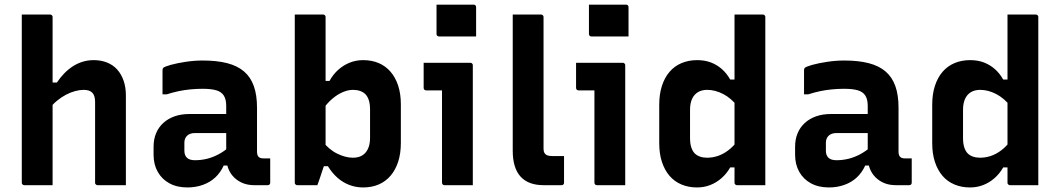

<svg xmlns="http://www.w3.org/2000/svg" viewBox="-20 -814 4660 844"><path d="M86.8 0Q83.8 0 81.3 -1.5Q78.8 -3 77.3 -5Q75.8 -7 75.8 -11Q75.8 -91 75.8 -170.9Q75.8 -250.9 75.8 -331.4Q75.8 -411.9 75.8 -491.9Q75.8 -571.9 75.8 -651.7Q75.8 -680 75.8 -705.2Q75.8 -730.3 75.8 -750Q100.8 -750 121.4 -750Q142 -750 161.3 -750Q180.6 -750 200.2 -750Q204.2 -750 206.2 -748.5Q208.2 -747 209.7 -745Q211.2 -743 211.2 -739Q211.2 -647 211.2 -554.5Q211.2 -462 211.2 -369.5Q211.2 -277 211.2 -184.5Q211.2 -92 211.2 0Q189 0 169.3 0Q149.5 0 129.4 0Q109.2 0 86.8 0ZM194.8 -333.1V-451.2H230.1Q244.9 -473.4 262.4 -491.4Q280 -509.5 300.3 -522.6Q320.7 -535.7 343.6 -542.7Q366.4 -549.7 391.9 -549.7Q424.3 -549.7 450.7 -539.1Q477.2 -528.5 495.4 -508.1Q513.7 -487.7 523.6 -458.7Q533.4 -429.8 533.4 -393.9Q533.4 -345.9 533.4 -297Q533.4 -248.1 533.4 -198.9Q533.4 -149.7 533.4 -100Q533.4 -74.7 533.4 -49.9Q533.4 -25.1 533.4 0Q500.4 0 471.7 0Q442.9 0 409 0Q406 0 403.5 -1.5Q401 -3 399.5 -5Q398 -7 398 -11Q398 -70.4 398 -129.5Q398 -188.5 398 -247.9Q398 -307.3 398 -365.9Q398 -393.5 386 -406.2Q373.9 -419 347.7 -419Q330.5 -419 310.5 -413.6Q290.4 -408.3 269.8 -397.5Q249.2 -386.6 230.1 -370.8Q211 -355 194.8 -333.1Z M1109.8 -340.5Q1109.8 -316.3 1109.8 -292.5Q1109.8 -268.6 1109.8 -244.2Q1109.8 -219.8 1109.8 -195.5Q1109.8 -171.2 1109.8 -147.8Q1109.8 -139.9 1111.5 -134Q1113.2 -128 1116.8 -124.5Q1120.2 -121 1125.4 -119.4Q1130.5 -117.7 1138.3 -117.7Q1141.1 -117.7 1143.6 -117.7Q1146.1 -117.7 1149 -117.7H1167.8Q1167.8 -90.8 1167.8 -64.4Q1167.8 -37.9 1167.8 -11Q1167.8 -5.9 1164.8 -2.9Q1161.8 0 1156.8 0Q1151.8 0 1132.3 0Q1112.8 0 1097.8 0Q1070.2 0 1048 -8.8Q1025.8 -17.7 1008.9 -34.3Q991.9 -50.9 983.2 -74.1Q974.4 -97.3 974.4 -126Q974.4 -157.2 974.4 -189.1Q974.4 -221 974.4 -252.2Q974.4 -269 974.4 -284.7Q974.4 -300.3 974.4 -316.3Q974.4 -332.3 974.4 -348.3Q974.4 -377.1 964 -393.6Q953.6 -410.1 931.3 -416.9Q908.9 -423.7 870.9 -423.7Q842.7 -423.7 816.1 -421Q789.5 -418.4 764.4 -413.1Q739.4 -407.8 713.2 -399.4H694.4Q694.4 -425.6 694.4 -452.9Q694.4 -480.3 694.4 -505.7Q694.4 -509.5 695.4 -511.9Q696.4 -514.4 697.4 -515.4Q703.2 -521.2 730.7 -528.9Q758.1 -536.5 795.9 -542.2Q833.8 -548 870.9 -548Q933.8 -548 978.8 -536.3Q1023.8 -524.7 1052.8 -499.8Q1081.8 -475 1095.8 -435.6Q1109.8 -396.2 1109.8 -340.5ZM790.5 -151.6Q790.5 -131.3 801.8 -120.5Q813.1 -109.7 836.9 -109.7Q864.2 -109.7 890.2 -116.1Q916.1 -122.5 941.5 -136.1Q966.8 -149.7 992.5 -172V-86.4H963.4Q949.5 -55.6 926.5 -34.1Q903.5 -12.7 872 -1.4Q840.6 10 803.6 10Q758 10 724.7 -8.2Q691.4 -26.4 673.3 -58.8Q655.1 -91.1 655.1 -133.6V-169.2Q655.1 -201.5 666 -228Q677 -254.4 697.5 -273.2Q718 -292.1 747 -302.5Q776 -312.8 812.1 -312.8Q847 -312.8 880.3 -312.8Q913.5 -312.8 944 -312.8Q974.6 -312.8 1002.3 -312.8Q1011.2 -312.8 1015.5 -297Q1019.9 -281.2 1020.9 -261.7Q1021.9 -242.2 1021.9 -229.1Q990.1 -229.1 960 -229.1Q929.9 -229.1 899.4 -229.1Q868.9 -229.1 836.9 -229.1Q825.1 -229.1 816.6 -226Q808 -222.9 801.7 -216.6Q796.5 -211.4 793.5 -203.8Q790.5 -196.2 790.5 -187Z M1374.9 0Q1364.8 0 1348 0Q1331.3 0 1314.1 0Q1297 0 1286.8 0Q1283.8 0 1281.3 -1.5Q1278.8 -3 1277.3 -5Q1275.8 -7 1275.8 -11Q1275.8 -85.9 1275.8 -160.7Q1275.8 -235.5 1275.8 -310.4Q1275.8 -385.2 1275.8 -460Q1275.8 -534.8 1275.8 -609.7Q1275.8 -645.1 1275.8 -680Q1275.8 -714.9 1275.8 -750Q1291.9 -750 1307.2 -750Q1322.4 -750 1338 -750Q1353.6 -750 1368.9 -750Q1384.1 -750 1400.2 -750Q1404.2 -750 1406.2 -748.5Q1408.2 -747 1409.7 -745Q1411.2 -743 1411.2 -739Q1411.2 -658.7 1411.2 -579.7Q1411.2 -500.7 1411.2 -422.5Q1411.2 -344.2 1411.2 -265.2Q1411.2 -186.2 1411.2 -105.9Q1411.2 -105.9 1407.6 -94.8Q1404 -83.8 1398.5 -68.4Q1393.1 -53 1388.1 -37Q1383.2 -21.1 1379 -10.6Q1374.9 0 1374.9 0ZM1380 -83.4 1396.2 -194.5Q1425.6 -156.6 1462.3 -138.6Q1499.1 -120.7 1531.4 -120.7Q1555.7 -120.7 1572.2 -130.7Q1588.8 -140.7 1597.7 -160.3Q1606.7 -179.9 1606.7 -208.1V-333Q1606.7 -356.6 1601.3 -373.4Q1595.9 -390.2 1586.2 -399.9Q1576.7 -409.4 1562.8 -414.2Q1548.9 -419 1531.4 -419Q1510.1 -419 1486.6 -408.9Q1463 -398.8 1440.7 -379.8Q1418.4 -360.9 1399.6 -333.8V-458.2H1428.4Q1444.4 -487.4 1467.2 -507.5Q1490 -527.7 1517.5 -538.7Q1545.1 -549.7 1576.3 -549.7Q1614.4 -549.7 1645 -536.6Q1675.5 -523.5 1697 -498.4Q1718.5 -473.4 1730.3 -437.4Q1742.1 -401.4 1742.1 -355.4V-185.8Q1742.1 -139.5 1730.3 -103.2Q1718.5 -66.9 1696.9 -41.6Q1675.3 -16.3 1644.7 -3.1Q1614.2 10 1575.7 10Q1544.8 10 1516.1 -0.8Q1487.4 -11.6 1463.7 -32.4Q1440 -53.3 1421.4 -83.4Z M1923 -11Q1923 -38.4 1923 -78.9Q1923 -119.4 1923 -166.4Q1923 -213.4 1923 -260.4Q1923 -307.4 1923 -348.4Q1923 -389.3 1923 -416.7H1915.8Q1910 -416.7 1902.4 -416.7Q1894.8 -416.7 1886.3 -416.7Q1877.8 -416.7 1869.3 -416.7Q1860.9 -416.7 1853.3 -416.7Q1848.5 -416.7 1845.4 -419.7Q1842.3 -422.8 1842.3 -427.7Q1842.3 -454.6 1842.3 -482.8Q1842.3 -511 1842.3 -538Q1859.2 -538 1880.7 -538Q1902.3 -538 1926.4 -538Q1950.5 -538 1973.2 -538Q1996 -538 2015.4 -538Q2034.8 -538 2047.4 -538Q2051.3 -538 2053.3 -536.5Q2055.4 -535 2056.9 -532.9Q2058.4 -530.8 2058.4 -527Q2058.4 -479.8 2058.4 -424.6Q2058.4 -369.4 2058.4 -312.1Q2058.4 -254.8 2058.4 -200Q2058.4 -145.3 2058.4 -97.2Q2058.4 -81.5 2058.4 -65.3Q2058.4 -49.1 2058.4 -32.9Q2058.4 -16.7 2058.4 0Q2025.4 0 1996.7 0Q1967.9 0 1934 0Q1929.2 0 1926.1 -3.1Q1923 -6.1 1923 -11ZM1898.9 -793.6Q1918.2 -793.6 1938.6 -793.6Q1959.1 -793.6 1980.4 -793.6Q2001.7 -793.6 2022.2 -793.6Q2042.6 -793.6 2061.9 -793.6Q2066.9 -793.6 2069.9 -790.6Q2072.9 -787.6 2072.9 -782.6V-653.8Q2053.6 -653.8 2033.2 -653.8Q2012.7 -653.8 1991.4 -653.8Q1970.1 -653.8 1949.6 -653.8Q1929.2 -653.8 1909.9 -653.8Q1904.9 -653.8 1901.9 -656.8Q1898.9 -659.8 1898.9 -664.8Z M2233.9 -620.9Q2233.9 -658.4 2233.9 -689.3Q2233.9 -720.1 2233.9 -750Q2261.8 -750 2273.9 -750Q2286 -750 2291.3 -750Q2296.6 -750 2301.4 -750Q2306.1 -750 2318.3 -750Q2330.4 -750 2358.3 -750Q2362.1 -750 2364.2 -748.5Q2366.3 -747 2367.8 -744.9Q2369.3 -742.9 2369.3 -739Q2369.3 -680.7 2369.3 -623.2Q2369.3 -565.7 2369.3 -508.6Q2369.3 -451.5 2369.3 -394.4Q2369.3 -337.2 2369.3 -279.7Q2369.3 -222.2 2369.3 -163.9Q2369.3 -154.3 2370.7 -148Q2372.2 -141.7 2377 -136.9Q2381.9 -132 2388.9 -130.1Q2396 -128.1 2407.2 -128.1Q2411 -128.1 2417.4 -128.1Q2423.9 -128.1 2430.3 -128.1Q2436.7 -128.1 2442.2 -128.1Q2447.8 -128.1 2450 -128.1H2459.4Q2459.4 -101.2 2459.4 -69.6Q2459.4 -37.9 2459.4 -11Q2459.4 -5.9 2456.4 -2.9Q2453.4 0 2448.4 0Q2444.5 0 2441.1 0Q2437.7 0 2430.3 0Q2423 0 2408.9 0Q2394.8 0 2369.6 0Q2336.2 0 2311.1 -9.3Q2286 -18.6 2268.7 -37.2Q2251.5 -55.8 2242.7 -84.4Q2233.9 -113 2233.9 -151.5Q2233.9 -210.1 2233.9 -268.7Q2233.9 -327.3 2233.9 -386.2Q2233.9 -445.1 2233.9 -503.7Q2233.9 -562.3 2233.9 -620.9Z M2593 -11Q2593 -38.4 2593 -78.9Q2593 -119.4 2593 -166.4Q2593 -213.4 2593 -260.4Q2593 -307.4 2593 -348.4Q2593 -389.3 2593 -416.7H2585.8Q2580 -416.7 2572.4 -416.7Q2564.8 -416.7 2556.3 -416.7Q2547.8 -416.7 2539.3 -416.7Q2530.9 -416.7 2523.3 -416.7Q2518.5 -416.7 2515.4 -419.7Q2512.3 -422.8 2512.3 -427.7Q2512.3 -454.6 2512.3 -482.8Q2512.3 -511 2512.3 -538Q2529.2 -538 2550.7 -538Q2572.3 -538 2596.4 -538Q2620.5 -538 2643.2 -538Q2666 -538 2685.4 -538Q2704.8 -538 2717.4 -538Q2721.3 -538 2723.3 -536.5Q2725.4 -535 2726.9 -532.9Q2728.4 -530.8 2728.4 -527Q2728.4 -479.8 2728.4 -424.6Q2728.4 -369.4 2728.4 -312.1Q2728.4 -254.8 2728.4 -200Q2728.4 -145.3 2728.4 -97.2Q2728.4 -81.5 2728.4 -65.3Q2728.4 -49.1 2728.4 -32.9Q2728.4 -16.7 2728.4 0Q2695.4 0 2666.7 0Q2637.9 0 2604 0Q2599.2 0 2596.1 -3.1Q2593 -6.1 2593 -11ZM2568.9 -793.6Q2588.2 -793.6 2608.6 -793.6Q2629.1 -793.6 2650.4 -793.6Q2671.7 -793.6 2692.2 -793.6Q2712.6 -793.6 2731.9 -793.6Q2736.9 -793.6 2739.9 -790.6Q2742.9 -787.6 2742.9 -782.6V-653.8Q2723.6 -653.8 2703.2 -653.8Q2682.7 -653.8 2661.4 -653.8Q2640.1 -653.8 2619.6 -653.8Q2599.2 -653.8 2579.9 -653.8Q2574.9 -653.8 2571.9 -656.8Q2568.9 -659.8 2568.9 -664.8Z M3044.3 -549.7Q3078.7 -549.7 3105.7 -539.2Q3132.6 -528.7 3153.8 -509.9Q3174.9 -491.1 3189.9 -464.3H3223.8V-344.9Q3194.4 -382.4 3159 -400.7Q3123.6 -419 3088.6 -419Q3065.2 -419 3048.2 -409Q3031.2 -398.9 3022.3 -379.4Q3013.3 -359.9 3013.3 -331.5V-206.7Q3013.3 -183 3018.8 -166.3Q3024.2 -149.5 3033.8 -139.7Q3043.3 -130.3 3057.2 -125.5Q3071.2 -120.7 3088.6 -120.7Q3111.6 -120.7 3134.7 -128.2Q3157.8 -135.7 3180.6 -152.6Q3203.5 -169.5 3223.8 -197.3V-78H3189.9Q3174.2 -50.6 3151.7 -30.9Q3129.2 -11.1 3102 -0.6Q3074.9 10 3043.7 10Q3006.4 10 2975.5 -3.1Q2944.5 -16.1 2923 -41.2Q2901.5 -66.3 2889.7 -102.3Q2877.9 -138.3 2877.9 -184.3V-353.9Q2877.9 -400.2 2889.7 -436.5Q2901.5 -472.8 2923.1 -498.1Q2944.7 -523.4 2975.7 -536.5Q3006.7 -549.7 3044.3 -549.7ZM3333.2 -750Q3337.2 -750 3339.2 -748.5Q3341.2 -747 3342.7 -745Q3344.2 -743 3344.2 -739Q3344.2 -665 3344.2 -589.5Q3344.2 -514.1 3344.2 -438.7Q3344.2 -363.4 3344.2 -289.2Q3344.2 -215 3344.2 -141.8Q3344.2 -105.4 3344.2 -70.1Q3344.2 -34.8 3344.2 0Q3328.9 0 3313.2 0Q3297.6 0 3282 0Q3266.4 0 3250.7 0Q3235 0 3219.8 0Q3216.8 0 3214.3 -1.5Q3211.8 -3 3210.3 -5Q3208.8 -7 3208.8 -11Q3208.8 -91 3208.8 -171Q3208.8 -251 3208.8 -330.5Q3208.8 -410 3208.8 -490Q3208.8 -570 3208.8 -650Q3208.8 -674.9 3208.8 -699.9Q3208.8 -724.9 3208.8 -750Q3224 -750 3239.7 -750Q3255.4 -750 3271 -750Q3286.6 -750 3302.2 -750Q3317.9 -750 3333.2 -750Z M3929.8 -340.5Q3929.8 -316.3 3929.8 -292.5Q3929.8 -268.6 3929.8 -244.2Q3929.8 -219.8 3929.8 -195.5Q3929.8 -171.2 3929.8 -147.8Q3929.8 -139.9 3931.5 -134Q3933.2 -128 3936.8 -124.5Q3940.2 -121 3945.4 -119.4Q3950.5 -117.7 3958.3 -117.7Q3961.1 -117.7 3963.6 -117.7Q3966.1 -117.7 3969 -117.7H3987.8Q3987.8 -90.8 3987.8 -64.4Q3987.8 -37.9 3987.8 -11Q3987.8 -5.9 3984.8 -2.9Q3981.8 0 3976.8 0Q3971.8 0 3952.3 0Q3932.8 0 3917.8 0Q3890.2 0 3868 -8.8Q3845.8 -17.7 3828.9 -34.3Q3811.9 -50.9 3803.2 -74.1Q3794.4 -97.3 3794.4 -126Q3794.4 -157.2 3794.4 -189.1Q3794.4 -221 3794.4 -252.2Q3794.4 -269 3794.4 -284.7Q3794.4 -300.3 3794.4 -316.3Q3794.4 -332.3 3794.4 -348.3Q3794.4 -377.1 3784 -393.6Q3773.6 -410.1 3751.3 -416.9Q3728.9 -423.7 3690.9 -423.7Q3662.7 -423.7 3636.1 -421Q3609.5 -418.4 3584.4 -413.1Q3559.4 -407.8 3533.2 -399.4H3514.4Q3514.4 -425.6 3514.4 -452.9Q3514.4 -480.3 3514.4 -505.7Q3514.4 -509.5 3515.4 -511.9Q3516.4 -514.4 3517.4 -515.4Q3523.2 -521.2 3550.7 -528.9Q3578.1 -536.5 3615.9 -542.2Q3653.8 -548 3690.9 -548Q3753.8 -548 3798.8 -536.3Q3843.8 -524.7 3872.8 -499.8Q3901.8 -475 3915.8 -435.6Q3929.8 -396.2 3929.8 -340.5ZM3610.5 -151.6Q3610.5 -131.3 3621.8 -120.5Q3633.1 -109.7 3656.9 -109.7Q3684.2 -109.7 3710.2 -116.1Q3736.1 -122.5 3761.5 -136.1Q3786.8 -149.7 3812.5 -172V-86.4H3783.4Q3769.5 -55.6 3746.5 -34.1Q3723.5 -12.7 3692 -1.4Q3660.6 10 3623.6 10Q3578 10 3544.7 -8.2Q3511.4 -26.4 3493.3 -58.8Q3475.1 -91.1 3475.1 -133.6V-169.2Q3475.1 -201.5 3486 -228Q3497 -254.4 3517.5 -273.2Q3538 -292.1 3567 -302.5Q3596 -312.8 3632.1 -312.8Q3667 -312.8 3700.3 -312.8Q3733.5 -312.8 3764 -312.8Q3794.6 -312.8 3822.3 -312.8Q3831.2 -312.8 3835.5 -297Q3839.9 -281.2 3840.9 -261.7Q3841.9 -242.2 3841.9 -229.1Q3810.1 -229.1 3780 -229.1Q3749.9 -229.1 3719.4 -229.1Q3688.9 -229.1 3656.9 -229.1Q3645.1 -229.1 3636.6 -226Q3628 -222.9 3621.7 -216.6Q3616.5 -211.4 3613.5 -203.8Q3610.5 -196.2 3610.5 -187Z M4244.3 -549.7Q4278.7 -549.7 4305.7 -539.2Q4332.6 -528.7 4353.8 -509.9Q4374.9 -491.1 4389.9 -464.3H4423.8V-344.9Q4394.4 -382.4 4359 -400.7Q4323.6 -419 4288.6 -419Q4265.2 -419 4248.2 -409Q4231.2 -398.9 4222.3 -379.4Q4213.3 -359.9 4213.3 -331.5V-206.7Q4213.3 -183 4218.8 -166.3Q4224.2 -149.5 4233.8 -139.7Q4243.3 -130.3 4257.2 -125.5Q4271.2 -120.7 4288.6 -120.7Q4311.6 -120.7 4334.7 -128.2Q4357.8 -135.7 4380.6 -152.6Q4403.5 -169.5 4423.8 -197.3V-78H4389.9Q4374.2 -50.6 4351.7 -30.9Q4329.2 -11.1 4302 -0.6Q4274.9 10 4243.7 10Q4206.4 10 4175.5 -3.1Q4144.5 -16.1 4123 -41.2Q4101.5 -66.3 4089.7 -102.3Q4077.9 -138.3 4077.9 -184.3V-353.9Q4077.9 -400.2 4089.7 -436.5Q4101.5 -472.8 4123.1 -498.1Q4144.7 -523.4 4175.7 -536.5Q4206.7 -549.7 4244.3 -549.7ZM4533.2 -750Q4537.2 -750 4539.2 -748.5Q4541.2 -747 4542.7 -745Q4544.2 -743 4544.2 -739Q4544.2 -665 4544.2 -589.5Q4544.2 -514.1 4544.2 -438.7Q4544.2 -363.4 4544.2 -289.2Q4544.2 -215 4544.2 -141.8Q4544.2 -105.4 4544.2 -70.1Q4544.2 -34.8 4544.2 0Q4528.9 0 4513.2 0Q4497.6 0 4482 0Q4466.4 0 4450.7 0Q4435 0 4419.8 0Q4416.8 0 4414.3 -1.5Q4411.8 -3 4410.3 -5Q4408.8 -7 4408.8 -11Q4408.8 -91 4408.8 -171Q4408.8 -251 4408.8 -330.5Q4408.8 -410 4408.8 -490Q4408.8 -570 4408.8 -650Q4408.8 -674.9 4408.8 -699.9Q4408.8 -724.9 4408.8 -750Q4424 -750 4439.7 -750Q4455.4 -750 4471 -750Q4486.6 -750 4502.2 -750Q4517.9 -750 4533.2 -750Z"/></svg>

Font: Recursive Sans Linear Light
Style: Regular
Weight: 300
Version: Version 1.085